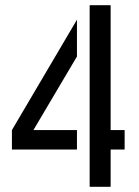

<svg xmlns="http://www.w3.org/2000/svg" viewBox="-20 -721 537 741"><path d="M326 0V-701H407V-219H461V-144H407V0ZM26 -144V-219L277 -645V-503L109 -219H277V-144Z"/></svg>

Font: Stick No Bills
Style: Regular
Weight: 400
Version: Version 2.000